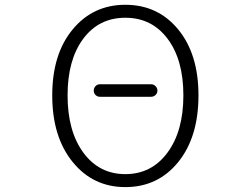

<svg xmlns="http://www.w3.org/2000/svg" viewBox="-20 -762 1040 795"><path d="M393.6 -361.3Q382.8 -361.3 375.5 -368.7Q368.2 -376 368.2 -386.7Q368.2 -397.5 375.5 -405.3Q382.8 -413.1 393.6 -413.1H605.5Q616.2 -413.1 624 -405.3Q631.8 -397.5 631.8 -386.7Q631.8 -376 624 -368.7Q616.2 -361.3 605.5 -361.3ZM499 12.7Q365.2 12.7 280.8 -91.3Q196.3 -195.3 196.3 -367.2Q196.3 -538.1 280.8 -640.1Q365.2 -742.2 499 -742.2Q633.8 -742.2 717.8 -640.1Q801.8 -538.1 801.8 -367.2Q801.8 -194.3 717.8 -90.8Q633.8 12.7 499 12.7ZM499 -41Q607.4 -41 673.3 -129.9Q739.3 -218.8 739.3 -367.2Q739.3 -514.6 673.8 -601.6Q608.4 -688.5 499 -688.5Q389.6 -688.5 324.7 -601.6Q259.8 -514.6 259.8 -367.2Q259.8 -218.8 325.2 -129.9Q390.6 -41 499 -41Z"/></svg>

Font: Gen Jyuu Gothic L Monospace Light
Style: Regular
Weight: 300
Designer: [Source Han Sans]
Ryoko NISHIZUKA  (kana & ideographs); Paul D. Hunt (Latin, Greek & Cyrillic); Wenlong ZHANG  (bopomofo
Version: Version 1.002.20150607